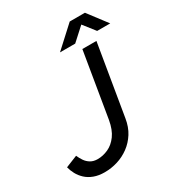

<svg xmlns="http://www.w3.org/2000/svg" viewBox="-221 -1014 1073 1159"><g transform="rotate(-30 316.0 -435.0)"><path d="M169 12Q127 12 95 0Q63 -12 41 -32.5Q19 -53 5.5 -78Q-8 -103 -14 -128L68 -161Q77 -140 90 -121Q103 -102 123 -90Q143 -78 172 -78Q209 -78 245.5 -94.5Q282 -111 309.5 -148.5Q337 -186 348 -249L423 -700H521L439 -208Q430 -152 404 -111Q378 -70 340.5 -42.5Q303 -15 259 -1.5Q215 12 169 12ZM296 -750 440 -882H545V-880L402 -750ZM555 -750 452 -881 453 -882H546L646 -750Z"/></g></svg>

Font: Figtree Light Medium
Style: Italic
Weight: 500
Italic angle: -9.5°
Version: Version 2.000